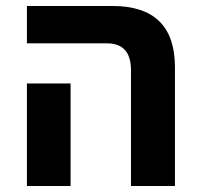

<svg xmlns="http://www.w3.org/2000/svg" viewBox="-20 -622 669 642"><path d="M418 0V-386Q418 -433 397.5 -455Q377 -477 339 -477H70V-602H356Q565 -602 565 -397V0ZM70 0V-343H216V0Z"/></svg>

Font: Noto Sans Hebrew SemiCondensed
Style: Bold
Weight: 700
Width: 4
Designer: Monotype Design Team
Foundry: Monotype Imaging Inc.
Version: Version 2.004; ttfautohint (v1.8.4.7-5d5b)